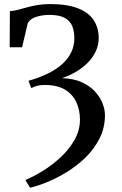

<svg xmlns="http://www.w3.org/2000/svg" viewBox="-20 -768 584 922"><path d="M124.5 133.5 101.5 96.5Q141.5 80 187 51.8Q232.5 23.5 272.8 -14.2Q313 -52 338.5 -97.5Q364 -143 364 -194Q364 -237.5 347.5 -275.2Q331 -313 293.8 -336.5Q256.5 -360 194 -360Q171.5 -360 155 -355Q138.5 -350 130.5 -344.5L116.5 -380Q168.5 -394.5 209.2 -414.5Q250 -434.5 278.5 -460Q307 -485.5 322 -516.8Q337 -548 337 -585Q337 -617.5 327 -642.5Q317 -667.5 291 -682Q265 -696.5 216.5 -696.5Q184 -696.5 154.5 -687.2Q125 -678 113.5 -657L86 -541H26.5L27.5 -714.5Q46 -715.5 66.8 -721Q87.5 -726.5 111 -733Q134.5 -739.5 161.5 -744Q188.5 -748.5 220 -748.5Q302.5 -748.5 354.2 -728.2Q406 -708 430 -671Q454 -634 454 -585.5Q454 -551.5 439.8 -521.2Q425.5 -491 400.8 -466.2Q376 -441.5 344.5 -423Q313 -404.5 278 -393Q333 -391 372.2 -373.2Q411.5 -355.5 436.2 -328.5Q461 -301.5 472.5 -271.5Q484 -241.5 484 -215.5Q484 -154.5 458.2 -103.5Q432.5 -52.5 391 -12Q349.5 28.5 300.8 58.2Q252 88 205.8 106.8Q159.5 125.5 124.5 133.5Z"/></svg>

Font: Merriweather 24pt
Style: Regular
Weight: 400
Designer: Eben Sorkin
Foundry: Eben Sorkin
Version: Version 2.100